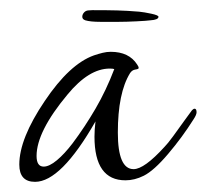

<svg xmlns="http://www.w3.org/2000/svg" viewBox="-20 -355 407 378"><path d="M49 3Q18 3 18 -31Q18 -82 68 -156Q117 -229 165 -246Q174 -249 182 -251Q190 -253 198 -253Q234 -253 250 -228Q253 -224 253 -221Q253 -219 246 -218Q240 -217 236 -211Q212 -172 212 -94Q212 -22 243 -22Q264 -22 304 -66Q310 -72 321 -87Q332 -102 343 -117.5Q354 -133 358 -138Q361 -141 363 -141Q367 -141 367 -134Q367 -129 361 -120Q339 -85 311 -52Q283 -19 263 -9Q245 0 227 0Q166 0 166 -86Q166 -93 166.5 -100.5Q167 -108 168 -116Q100 3 49 3ZM66 -27Q77 -27 92 -39.5Q107 -52 123 -73Q147 -105 168 -141Q189 -177 205 -219Q202 -220 196 -220Q155 -220 113 -169Q52 -96 52 -48Q52 -27 66 -27ZM214 -312Q197 -312 177.5 -312Q158 -312 148 -315Q142 -317 142 -322Q142 -327 146 -331Q149 -334 153.5 -334.5Q158 -335 162 -335Q191 -335 210.5 -334.5Q230 -334 254 -332Q264 -331 278 -328Q292 -325 292 -322Q292 -316 276 -315Q269 -314 248.5 -313Q228 -312 214 -312Z"/></svg>

Font: Corinthia
Style: Regular
Weight: 400
Designer: Robert E. Leuschke
Foundry: Robert E. Leuschke
Version: Version 1.013; ttfautohint (v1.8.3)